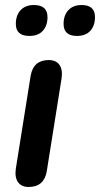

<svg xmlns="http://www.w3.org/2000/svg" viewBox="-20 -736 398 764"><path d="M94 8Q65 8 51.5 -11.5Q38 -31 43 -65L102 -435Q113 -497 174 -497Q203 -497 216.5 -478Q230 -459 225 -424L166 -54Q155 8 94 8ZM286 -593Q233 -593 233 -641Q233 -675 252 -695.5Q271 -716 305 -716Q358 -716 358 -668Q358 -634 339.5 -613.5Q321 -593 286 -593ZM97 -593Q43 -593 43 -641Q43 -675 62 -695.5Q81 -716 115 -716Q169 -716 169 -668Q169 -634 150.5 -613.5Q132 -593 97 -593Z"/></svg>

Font: Nunito
Style: Bold Italic
Weight: 700
Italic angle: -9°
Designer: Vernon Adams
Foundry: Vernon Adams
Version: Version 3.601; ttfautohint (v1.8.2.53-6de2)